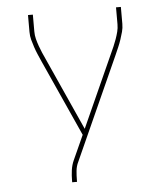

<svg xmlns="http://www.w3.org/2000/svg" viewBox="-53 -576 705 828"><g transform="rotate(-5 300.0 -162.5)"><path d="M226 205V198Q226 176 229 153.5Q232 131 241 111L289 5L140 -325Q133 -341 126 -357Q119 -373 113.5 -389.5Q108 -406 103.5 -422.5Q99 -439 99 -457V-530H120V-457Q120 -440 124 -424.5Q128 -409 133.5 -393.5Q139 -378 145.5 -363Q152 -348 159 -333L300 -20L441 -333Q448 -348 454.5 -363Q461 -378 466.5 -393.5Q472 -409 476 -424.5Q480 -440 480 -457V-530H501V-457Q501 -439 496.5 -422.5Q492 -406 486.5 -389.5Q481 -373 474 -357Q467 -341 460 -325L260 119Q251 137 249 157.5Q247 178 247 198V205Z"/></g></svg>

Font: Iosevka Curly Thin Extended
Style: Regular
Weight: 100
Width: 7
Monospace: yes
Designer: Belleve Invis
Foundry: Belleve Invis
Version: Version 11.1.0; ttfautohint (v1.8.3)